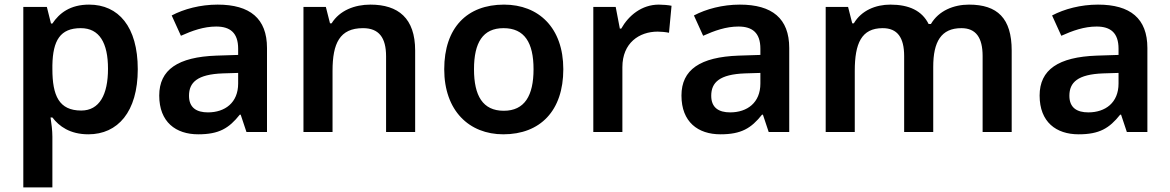

<svg xmlns="http://www.w3.org/2000/svg" viewBox="-20 -572 5069 832"><path d="M366 -552C284 -552 237 -515 207 -470H201L183 -542H81V240H207V20C207 -6 203 -38 199 -63H207C236 -25 283 10 363 10C490 10 577 -87 577 -272C577 -457 493 -552 366 -552ZM330 -450C411 -450 448 -386 448 -274C448 -162 411 -93 332 -93C236 -93 207 -157 207 -273V-289C209 -397 241 -450 330 -450Z M923 -552C848 -552 777 -533 724 -505L764 -417C813 -439 863 -457 917 -457C977 -457 1012 -430 1012 -361V-334L918 -331C751 -325 670 -270 670 -158C670 -43 742 10 839 10C929 10 972 -16 1019 -75H1023L1048 0H1137V-364C1137 -492 1063 -552 923 -552ZM946 -254 1012 -256V-210C1012 -127 955 -85 881 -85C832 -85 799 -105 799 -157C799 -215 835 -250 946 -254Z M1585 -552C1517 -552 1452 -527 1417 -471H1410L1392 -542H1295V0H1421V-265C1421 -384 1452 -450 1553 -450C1622 -450 1653 -409 1653 -328V0H1779V-353C1779 -493 1706 -552 1585 -552Z M2421 -272C2421 -452 2314 -552 2164 -552C2004 -552 1905 -452 1905 -272C1905 -92 2013 10 2161 10C2321 10 2421 -92 2421 -272ZM2034 -272C2034 -387 2072 -450 2162 -450C2253 -450 2292 -387 2292 -272C2292 -157 2253 -92 2163 -92C2072 -92 2034 -157 2034 -272Z M2835 -552C2761 -552 2704 -505 2672 -448H2666L2648 -542H2551V0H2677V-281C2677 -386 2750 -435 2830 -435C2844 -435 2866 -433 2879 -430L2890 -547C2876 -550 2852 -552 2835 -552Z M3186 -552C3111 -552 3040 -533 2987 -505L3027 -417C3076 -439 3126 -457 3180 -457C3240 -457 3275 -430 3275 -361V-334L3181 -331C3014 -325 2933 -270 2933 -158C2933 -43 3005 10 3102 10C3192 10 3235 -16 3282 -75H3286L3311 0H3400V-364C3400 -492 3326 -552 3186 -552ZM3209 -254 3275 -256V-210C3275 -127 3218 -85 3144 -85C3095 -85 3062 -105 3062 -157C3062 -215 3098 -250 3209 -254Z M4179 -552C4113 -552 4048 -526 4014 -468H4004C3975 -526 3919 -552 3838 -552C3775 -552 3713 -527 3680 -471H3673L3655 -542H3558V0H3684V-265C3684 -384 3713 -450 3805 -450C3869 -450 3898 -409 3898 -329V0H4024V-282C4024 -391 4058 -450 4146 -450C4209 -450 4238 -409 4238 -329V0H4364V-353C4364 -493 4302 -552 4179 -552Z M4738 -552C4663 -552 4592 -533 4539 -505L4579 -417C4628 -439 4678 -457 4732 -457C4792 -457 4827 -430 4827 -361V-334L4733 -331C4566 -325 4485 -270 4485 -158C4485 -43 4557 10 4654 10C4744 10 4787 -16 4834 -75H4838L4863 0H4952V-364C4952 -492 4878 -552 4738 -552ZM4761 -254 4827 -256V-210C4827 -127 4770 -85 4696 -85C4647 -85 4614 -105 4614 -157C4614 -215 4650 -250 4761 -254Z"/></svg>

Font: Noto Sans Gurmukhi SemiBold
Style: Regular
Weight: 600
Designer: Jelle Bosma - Monotype Design Team
Foundry: Monotype Imaging Inc.
Version: Version 2.004